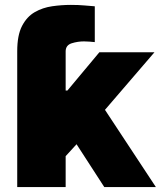

<svg xmlns="http://www.w3.org/2000/svg" viewBox="-20 -757 651 777"><path d="M402 0 289.8 -173.3 245.7 -125V0H49.7V-549.7Q49.7 -614.3 69.2 -652Q88.8 -689.6 120.7 -707.9Q152.7 -726.2 191.1 -731.7Q229.4 -737.2 267 -737.2Q298.3 -737.2 322.6 -734.9Q346.9 -732.6 363.6 -731.5V-586.6Q352.3 -587.7 341.4 -588.6Q330.6 -589.5 319.6 -589.5Q294.4 -589.5 270.2 -581.9Q246.1 -574.2 245.7 -549.7V-390.6H252.8L382.1 -545.5H605.1L404.8 -312.5L610.8 0Z"/></svg>

Font: Inter UI Black
Style: Regular
Weight: 900
Designer: Rasmus Andersson
Foundry: rsms
Version: 3.2;8d6f07862